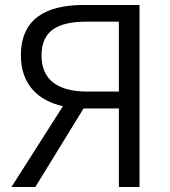

<svg xmlns="http://www.w3.org/2000/svg" viewBox="-20 -752 683 772"><path d="M458 -384H330C212 -384 147 -431 147 -529C147 -629 212 -665 330 -665H458ZM317 -732C168 -732 64 -679 64 -529C64 -412 134 -347 233 -325L26 0H122L316 -316H458V0H541V-732Z"/></svg>

Font: Noto Sans CJK JP DemiLight
Style: Regular
Weight: 350
Designer: Ryoko NISHIZUKA (kana & ideographs); Paul D. Hunt (Latin, Greek & Cyrillic); Wenlong ZHANG (bopomofo); Sandoll Communica
Foundry: Adobe Systems Incorporated
Version: Version 1.004;PS 1.004;hotconv 1.0.82;makeotf.lib2.5.63406